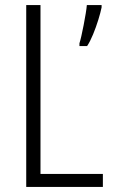

<svg xmlns="http://www.w3.org/2000/svg" viewBox="-20 -734 444 754"><path d="M83 0V-714H139V-51H384V0ZM379 -705Q375 -685 366 -656Q357 -627 345.5 -599Q334 -571 322 -553H292V-564Q295 -573 299.5 -592.5Q304 -612 308.5 -635.5Q313 -659 316.5 -680Q320 -701 321 -714H379Z"/></svg>

Font: Noto Sans Gurmukhi UI Condensed Light
Style: Regular
Weight: 300
Width: 3
Designer: Jelle Bosma - Monotype Design Team
Foundry: Monotype Imaging Inc.
Version: Version 2.004; ttfautohint (v1.8.4.7-5d5b)